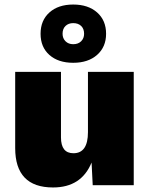

<svg xmlns="http://www.w3.org/2000/svg" viewBox="-20 -817 659 847"><path d="M448 -668Q448 -610 408.5 -575Q369 -540 303 -540Q237 -540 198 -574.5Q159 -609 159 -668Q159 -727 198 -762Q237 -797 303 -797Q369 -797 408.5 -762Q448 -727 448 -668ZM303 -715Q282 -715 269 -702.5Q256 -690 256 -668Q256 -648 269 -635Q282 -622 303 -622Q325 -622 338 -635Q351 -648 351 -668Q351 -690 338 -702.5Q325 -715 303 -715ZM214 10Q47 10 47 -164V-500H249V-211Q249 -141 304 -141Q368 -141 368 -234V-500H570V0H389L384 -100Q339 10 214 10Z"/></svg>

Font: Elaine Sans ExtraBold
Style: Regular
Weight: 800
Designer: Wei Huang
Foundry: Wei Huang
Version: Version 2.001;December 24, 2019;FontCreator 12.0.0.2547 64-b